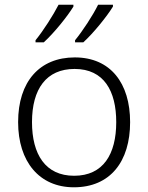

<svg xmlns="http://www.w3.org/2000/svg" viewBox="-20 -786 630 816"><path d="M460 -758V-766H397C375 -721 331 -654 299 -615V-606H334C378 -646 435 -717 460 -758ZM292 -758V-766H229C206 -721 163 -654 131 -615V-606H166C210 -646 267 -717 292 -758ZM533 -267C533 -432 450 -542 298 -542C148 -542 57 -439 57 -267C57 -99 147 10 294 10C449 10 533 -100 533 -267ZM116 -267C116 -408 177 -493 297 -493C422 -493 474 -399 474 -267C474 -131 419 -39 295 -39C173 -39 116 -130 116 -267Z"/></svg>

Font: Noto Sans Kannada Light
Style: Regular
Weight: 300
Designer: Jelle Bosma - Monotype Design Team
Foundry: Monotype Imaging Inc.
Version: Version 2.005